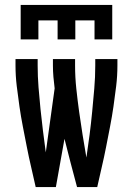

<svg xmlns="http://www.w3.org/2000/svg" viewBox="-20 -760 540 780"><path d="M125 0Q116 -41 106.5 -81.5Q97 -122 89 -163Q81 -204 73 -245Q65 -286 59 -327.5Q53 -369 48 -410.5Q43 -452 43 -494V-520H133V-494Q133 -450 136.5 -405.5Q140 -361 144.5 -317Q149 -273 154.5 -229Q160 -185 166 -141L202 -401Q199 -424 197 -447.5Q195 -471 195 -494V-520H285V-494Q285 -447 290 -400Q295 -353 301.5 -306Q308 -259 315.5 -212.5Q323 -166 331 -120Q338 -166 344 -213Q350 -260 354.5 -306.5Q359 -353 363 -400Q367 -447 367 -494V-520H457V-494Q457 -452 452 -410.5Q447 -369 441 -327.5Q435 -286 427 -245Q419 -204 411 -163Q403 -122 393.5 -81.5Q384 -41 375 0H293Q280 -49 267 -98Q254 -147 242 -196L207 0ZM64 -600V-740H436V-600H364V-677H286V-600H214V-677H136V-600Z"/></svg>

Font: Iosevka SS10 Medium
Style: Regular
Weight: 500
Monospace: yes
Designer: Belleve Invis
Foundry: Belleve Invis
Version: Version 28.0.6; ttfautohint (v1.8.4)